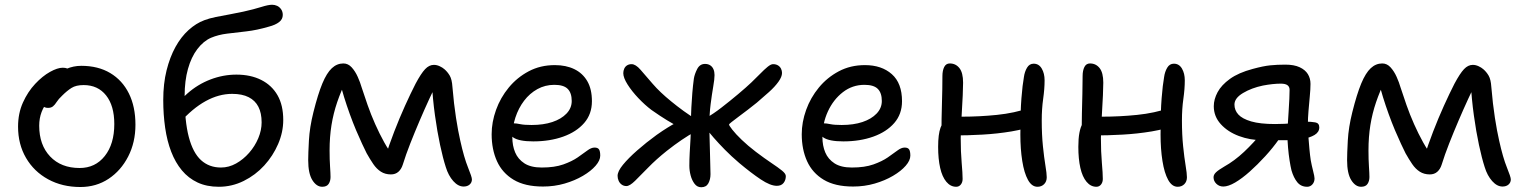

<svg xmlns="http://www.w3.org/2000/svg" viewBox="-20 -775 6408 808"><path d="M318 12Q242 12 182.5 -20.5Q123 -53 89.5 -110.5Q56 -168 56 -242Q56 -298 76.5 -343.5Q97 -389 128 -422Q159 -455 190.5 -472.5Q222 -490 244 -490Q255 -490 262.5 -487Q270 -484 275 -477.5Q280 -471 280 -460Q280 -440 271.5 -424Q263 -408 237 -394Q205 -375 185 -352.5Q165 -330 155 -303.5Q145 -277 145 -246Q145 -165 191 -116.5Q237 -68 315 -68Q381 -68 421 -118.5Q461 -169 461 -253Q461 -330 426.5 -373.5Q392 -417 332 -417Q300 -417 281 -405Q262 -393 242 -373Q226 -358 218.5 -346Q211 -334 203 -327.5Q195 -321 182 -321Q168 -321 159.5 -329.5Q151 -338 151 -359Q151 -382 165.5 -406.5Q180 -431 204.5 -451.5Q229 -472 259 -485Q289 -498 322 -498Q393 -498 444 -467.5Q495 -437 522.5 -381.5Q550 -326 550 -250Q550 -176 519.5 -116.5Q489 -57 437 -22.5Q385 12 318 12Z M901 11Q850 11 811.5 -7Q773 -25 745.5 -58Q718 -91 700.5 -136.5Q683 -182 675 -237.5Q667 -293 667 -354Q667 -423 681 -479Q695 -535 718.5 -577.5Q742 -620 773.5 -648.5Q805 -677 840 -690Q861 -698 888.5 -703.5Q916 -709 946.5 -714.5Q977 -720 1004 -726Q1049 -736 1079 -745.5Q1109 -755 1125 -755Q1136 -755 1146 -750.5Q1156 -746 1163 -736Q1170 -726 1170 -712Q1170 -694 1154.5 -682Q1139 -670 1112 -663Q1061 -648 1017 -643Q973 -638 936 -633.5Q899 -629 868 -616Q836 -602 810.5 -568.5Q785 -535 771 -485Q757 -435 757 -372Q757 -265 774.5 -198.5Q792 -132 826 -101Q860 -70 910 -70Q943 -70 973.5 -87Q1004 -104 1028.5 -132Q1053 -160 1067 -193.5Q1081 -227 1081 -260Q1081 -299 1067.5 -325.5Q1054 -352 1026.5 -366Q999 -380 957 -380Q901 -380 845.5 -349.5Q790 -319 736 -258L697 -291Q725 -343 768.5 -381.5Q812 -420 865.5 -440.5Q919 -461 975 -461Q1035 -461 1079.5 -438.5Q1124 -416 1148 -374Q1172 -332 1172 -270Q1172 -219 1150.5 -169Q1129 -119 1092 -78.5Q1055 -38 1005.5 -13.5Q956 11 901 11Z M1336 11Q1312 11 1294.5 -17Q1277 -45 1277 -101Q1277 -128 1280 -183.5Q1283 -239 1299 -303Q1318 -379 1336.5 -423.5Q1355 -468 1376.5 -488Q1398 -508 1425 -508Q1445 -508 1460 -491.5Q1475 -475 1485.5 -451.5Q1496 -428 1502 -407Q1513 -373 1527 -333Q1541 -293 1559 -252.5Q1577 -212 1597 -176Q1617 -140 1638 -115L1599 -107Q1617 -164 1639 -221Q1661 -278 1684.5 -330Q1708 -382 1729 -423Q1752 -466 1769 -484Q1786 -502 1806 -502Q1818 -502 1830 -496.5Q1842 -491 1850 -484Q1863 -473 1872.5 -457Q1882 -441 1884 -409Q1890 -337 1899 -279.5Q1908 -222 1917 -183Q1933 -111 1949.5 -70.5Q1966 -30 1966 -20Q1966 -7 1956.5 1.5Q1947 10 1931 10Q1908 10 1887.5 -13Q1867 -36 1856 -72Q1844 -109 1832 -165Q1820 -221 1810.5 -289.5Q1801 -358 1797 -431L1825 -438Q1807 -403 1786.5 -358.5Q1766 -314 1745.5 -266Q1725 -218 1706.5 -171Q1688 -124 1675 -82Q1669 -63 1656.5 -52Q1644 -41 1625 -41Q1601 -41 1583 -52.5Q1565 -64 1551 -84.5Q1537 -105 1523 -130Q1516 -144 1504 -169.5Q1492 -195 1478.5 -227Q1465 -259 1452 -295Q1439 -331 1428 -366.5Q1417 -402 1410 -433L1439 -441Q1415 -392 1399 -345Q1383 -298 1375 -248.5Q1367 -199 1367 -142Q1367 -103 1369 -74Q1371 -45 1371 -30Q1371 -13 1363 -1Q1355 11 1336 11Z M2265 10Q2189 10 2141.5 -18.5Q2094 -47 2071.5 -96.5Q2049 -146 2049 -210Q2049 -261 2067.5 -312.5Q2086 -364 2121 -406.5Q2156 -449 2205 -475Q2254 -501 2315 -501Q2362 -501 2397 -484Q2432 -467 2451.5 -433.5Q2471 -400 2471 -349Q2471 -295 2438.5 -257.5Q2406 -220 2350 -200Q2294 -180 2224 -180Q2164 -180 2140 -196.5Q2116 -213 2116 -233Q2116 -245 2122 -250.5Q2128 -256 2142 -256Q2153 -256 2169.5 -252.5Q2186 -249 2217 -249Q2267 -249 2304.5 -261.5Q2342 -274 2364 -297Q2386 -320 2386 -350Q2386 -384 2369 -401Q2352 -418 2313 -418Q2274 -418 2241.5 -400Q2209 -382 2185.5 -351Q2162 -320 2149 -280.5Q2136 -241 2136 -198Q2136 -162 2148 -133.5Q2160 -105 2187 -87.5Q2214 -70 2260 -70Q2314 -70 2350.5 -83Q2387 -96 2411 -112.5Q2435 -129 2451.5 -141.5Q2468 -154 2482 -154Q2496 -154 2501 -146Q2506 -138 2506 -120Q2506 -100 2486.5 -77.5Q2467 -55 2433 -35Q2399 -15 2356 -2.5Q2313 10 2265 10Z M3249 7Q3222 7 3181.5 -20Q3141 -47 3091 -89Q3057 -118 3030.5 -145Q3004 -172 2983.5 -195.5Q2963 -219 2949 -238Q2946 -242 2943 -247.5Q2940 -253 2940 -259Q2940 -265 2944 -270Q2948 -275 2952 -279Q2981 -295 3016.5 -322.5Q3052 -350 3086.5 -379Q3121 -408 3142 -428Q3162 -447 3179 -464.5Q3196 -482 3210 -493.5Q3224 -505 3233 -505Q3246 -505 3254.5 -499.5Q3263 -494 3267 -485.5Q3271 -477 3271 -468Q3271 -452 3256 -431Q3241 -410 3216.5 -388Q3192 -366 3165 -343Q3148 -329 3127.5 -313.5Q3107 -298 3089 -284.5Q3071 -271 3059.5 -262Q3048 -253 3048 -251Q3048 -247 3062 -229Q3076 -211 3101.5 -186.5Q3127 -162 3161 -136Q3198 -108 3226.5 -89Q3255 -70 3271 -57Q3287 -44 3287 -34Q3287 -17 3277.5 -5Q3268 7 3249 7ZM2616 8Q2605 8 2596.5 2Q2588 -4 2583.5 -14Q2579 -24 2579 -35Q2579 -54 2601.5 -81.5Q2624 -109 2661.5 -142Q2699 -175 2743 -207Q2770 -226 2789.5 -238Q2809 -250 2821.5 -256.5Q2834 -263 2841 -266L2859 -232Q2852 -234 2833.5 -243Q2815 -252 2787 -269Q2759 -286 2722 -312Q2694 -333 2666.5 -362Q2639 -391 2621 -419.5Q2603 -448 2603 -467Q2603 -477 2607 -486Q2611 -495 2619 -500Q2627 -505 2638 -505Q2655 -505 2675.5 -481.5Q2696 -458 2726.5 -422.5Q2757 -387 2805 -348Q2828 -329 2857.5 -307.5Q2887 -286 2909 -274L2907 -222Q2878 -206 2848.5 -186Q2819 -166 2786 -140Q2741 -104 2708 -70Q2675 -36 2652.5 -14Q2630 8 2616 8ZM2931 13Q2914 13 2903 -1.5Q2892 -16 2886.5 -36.5Q2881 -57 2881 -78Q2881 -104 2882.5 -131.5Q2884 -159 2886 -192.5Q2888 -226 2888 -267Q2888 -294 2889.5 -323.5Q2891 -353 2893.5 -383.5Q2896 -414 2900 -444Q2903 -463 2914 -484.5Q2925 -506 2947 -506Q2960 -506 2969 -500Q2978 -494 2982.5 -483.5Q2987 -473 2987 -459Q2987 -442 2981.5 -410.5Q2976 -379 2970.5 -336Q2965 -293 2965 -239Q2965 -228 2966 -201.5Q2967 -175 2967.5 -144Q2968 -113 2969 -85Q2970 -57 2970 -42Q2970 -20 2961 -3.5Q2952 13 2931 13Z M3570 10Q3494 10 3446.5 -18.5Q3399 -47 3376.5 -96.5Q3354 -146 3354 -210Q3354 -261 3372.5 -312.5Q3391 -364 3426 -406.5Q3461 -449 3510 -475Q3559 -501 3620 -501Q3690 -501 3733 -463Q3776 -425 3776 -349Q3776 -295 3743.5 -257.5Q3711 -220 3655 -200Q3599 -180 3529 -180Q3469 -180 3445 -196.5Q3421 -213 3421 -233Q3421 -245 3427 -250.5Q3433 -256 3447 -256Q3458 -256 3474.5 -252.5Q3491 -249 3522 -249Q3572 -249 3609.5 -261.5Q3647 -274 3669 -297Q3691 -320 3691 -350Q3691 -384 3674 -401Q3657 -418 3618 -418Q3567 -418 3527 -387Q3487 -356 3464 -306Q3441 -256 3441 -198Q3441 -162 3453 -133.5Q3465 -105 3492 -87.5Q3519 -70 3565 -70Q3619 -70 3655.5 -83Q3692 -96 3716 -112.5Q3740 -129 3756.5 -141.5Q3773 -154 3787 -154Q3801 -154 3806 -146Q3811 -138 3811 -120Q3811 -100 3791.5 -77.5Q3772 -55 3738 -35Q3704 -15 3661 -2.5Q3618 10 3570 10Z M4004 11Q3980 11 3962.5 -10Q3945 -31 3936.5 -68.5Q3928 -106 3928 -157Q3928 -210 3938 -237.5Q3948 -265 3966 -275Q3976 -281 3991.5 -282.5Q4007 -284 4029 -284Q4102 -284 4175.5 -291.5Q4249 -299 4313 -321L4345 -252Q4297 -232 4237 -222Q4177 -212 4114.5 -208.5Q4052 -205 3994 -205L3942 -214Q3942 -273 3944 -338Q3946 -403 3946 -455Q3946 -478 3953.5 -493Q3961 -508 3977 -508Q4002 -508 4017.5 -488.5Q4033 -469 4033 -427Q4033 -405 4031.5 -374Q4030 -343 4028 -309Q4026 -275 4024.5 -244.5Q4023 -214 4023 -194Q4023 -136 4027 -90.5Q4031 -45 4031 -22Q4031 -8 4023.5 1.5Q4016 11 4004 11ZM4346 11Q4322 11 4306 -18Q4290 -47 4282 -97.5Q4274 -148 4274 -209Q4274 -305 4278.5 -361.5Q4283 -418 4289 -451Q4292 -473 4302 -490Q4312 -507 4330 -507Q4352 -507 4364 -486.5Q4376 -466 4376 -437Q4376 -401 4370 -359Q4364 -317 4364 -268Q4364 -208 4369 -159.5Q4374 -111 4379.5 -78Q4385 -45 4385 -29Q4385 -11 4374 0Q4363 11 4346 11Z M4594 11Q4570 11 4552.5 -10Q4535 -31 4526.5 -68.5Q4518 -106 4518 -157Q4518 -192 4522.5 -216Q4527 -240 4535.5 -254.5Q4544 -269 4556 -275Q4566 -281 4581.5 -282.5Q4597 -284 4619 -284Q4692 -284 4765.5 -291.5Q4839 -299 4903 -321L4935 -252Q4887 -232 4827 -222Q4767 -212 4704.5 -208.5Q4642 -205 4584 -205L4532 -214Q4532 -254 4533 -296.5Q4534 -339 4535 -380Q4536 -421 4536 -455Q4536 -478 4543.5 -493Q4551 -508 4567 -508Q4592 -508 4607.5 -488.5Q4623 -469 4623 -427Q4623 -405 4621.5 -374Q4620 -343 4618 -309Q4616 -275 4614.5 -244.5Q4613 -214 4613 -194Q4613 -136 4617 -90.5Q4621 -45 4621 -22Q4621 -8 4613.5 1.5Q4606 11 4594 11ZM4936 11Q4912 11 4896 -18Q4880 -47 4872 -97.5Q4864 -148 4864 -209Q4864 -305 4868.5 -361.5Q4873 -418 4879 -451Q4882 -473 4892 -490Q4902 -507 4920 -507Q4942 -507 4954 -486.5Q4966 -466 4966 -437Q4966 -401 4960 -359Q4954 -317 4954 -268Q4954 -208 4959 -159.5Q4964 -111 4969.5 -78Q4975 -45 4975 -29Q4975 -11 4964 0Q4953 11 4936 11Z M5481 11Q5455 11 5439.5 -8Q5424 -27 5415 -58Q5411 -74 5407 -99.5Q5403 -125 5400.5 -154Q5398 -183 5398 -206Q5398 -224 5399.5 -251Q5401 -278 5403 -306.5Q5405 -335 5406 -359.5Q5407 -384 5407 -397Q5407 -410 5398 -416.5Q5389 -423 5370 -423Q5354 -423 5335 -421Q5316 -419 5295 -415Q5247 -405 5211 -383.5Q5175 -362 5175 -335Q5175 -311 5191.5 -293Q5208 -275 5245.5 -264Q5283 -253 5346 -253Q5366 -253 5386.5 -254Q5407 -255 5425.5 -257.5Q5444 -260 5456.5 -261.5Q5469 -263 5474 -263Q5498 -263 5515 -260Q5532 -257 5532 -239Q5532 -219 5512 -207Q5492 -195 5460 -190Q5428 -185 5390 -185H5293Q5241 -185 5194 -202.5Q5147 -220 5117.5 -252.5Q5088 -285 5088 -328Q5088 -357 5104 -387Q5120 -417 5156 -443Q5192 -469 5252 -485Q5296 -497 5325 -500Q5354 -503 5389 -503Q5426 -503 5449.5 -492Q5473 -481 5484 -463Q5495 -445 5495 -422Q5495 -400 5492 -369Q5489 -338 5486.5 -307.5Q5484 -277 5484 -253Q5484 -229 5486 -201.5Q5488 -174 5490.5 -147.5Q5493 -121 5496 -101Q5500 -79 5506 -55.5Q5512 -32 5512 -24Q5512 -9 5503 1Q5494 11 5481 11ZM5128 10Q5111 10 5099 -1.5Q5087 -13 5087 -29Q5087 -40 5097.5 -50Q5108 -60 5132 -74Q5175 -98 5215.5 -136Q5256 -174 5294 -221L5363 -190Q5337 -153 5304.5 -117.5Q5272 -82 5239.5 -53Q5207 -24 5178 -7Q5149 10 5128 10Z M5708 11Q5684 11 5666.5 -17Q5649 -45 5649 -101Q5649 -128 5652 -183.5Q5655 -239 5671 -303Q5690 -379 5708.5 -423.5Q5727 -468 5748.5 -488Q5770 -508 5797 -508Q5817 -508 5832 -491.5Q5847 -475 5857.5 -451.5Q5868 -428 5874 -407Q5885 -373 5899 -333Q5913 -293 5931 -252.5Q5949 -212 5969 -176Q5989 -140 6010 -115L5971 -107Q5989 -164 6011 -221Q6033 -278 6056.5 -330Q6080 -382 6101 -423Q6124 -466 6141 -484Q6158 -502 6178 -502Q6190 -502 6202 -496.5Q6214 -491 6222 -484Q6235 -473 6244.5 -457Q6254 -441 6256 -409Q6262 -337 6271 -279.5Q6280 -222 6289 -183Q6305 -111 6321.5 -70.5Q6338 -30 6338 -20Q6338 -7 6328.5 1.5Q6319 10 6303 10Q6280 10 6259.5 -13Q6239 -36 6228 -72Q6216 -109 6204 -165Q6192 -221 6182.5 -289.5Q6173 -358 6169 -431L6197 -438Q6179 -403 6158.5 -358.5Q6138 -314 6117.5 -266Q6097 -218 6078.5 -171Q6060 -124 6047 -82Q6041 -63 6028.5 -52Q6016 -41 5997 -41Q5973 -41 5955 -52.5Q5937 -64 5923 -84.5Q5909 -105 5895 -130Q5888 -144 5876 -169.5Q5864 -195 5850.5 -227Q5837 -259 5824 -295Q5811 -331 5800 -366.5Q5789 -402 5782 -433L5811 -441Q5787 -392 5771 -345Q5755 -298 5747 -248.5Q5739 -199 5739 -142Q5739 -103 5741 -74Q5743 -45 5743 -30Q5743 -13 5735 -1Q5727 11 5708 11Z"/></svg>

Font: Shantell Sans
Style: Regular
Weight: 400
Designer: Stephen Nixon, Anya Danilova, Shantell Martin
Foundry: Arrow Type
Version: Version 1.008;[ac192a2d6]